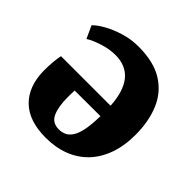

<svg xmlns="http://www.w3.org/2000/svg" viewBox="-152 -702 853 853"><g transform="rotate(45 274.5 -275.0)"><path d="M247.5 14Q142 14 87.2 -39.2Q32.5 -92.5 30.5 -188Q30.5 -222 32.8 -247Q35 -272 39 -290.5H350.5Q348 -333.5 337.8 -366.2Q327.5 -399 309.8 -421Q292 -443 266.2 -454.2Q240.5 -465.5 207 -465.5Q168 -465.5 127.8 -452.2Q87.5 -439 65 -424.5L38 -483.5Q53 -500 85.8 -518.8Q118.5 -537.5 162.2 -551Q206 -564.5 253 -564.5Q348.5 -564.5 407.2 -527.8Q466 -491 493.2 -426.5Q520.5 -362 520.5 -277Q520.5 -208 501 -153.8Q481.5 -99.5 445.8 -62.2Q410 -25 359.8 -5.5Q309.5 14 247.5 14ZM262.5 -53.5Q281 -53.5 296.8 -60.8Q312.5 -68 324.8 -86.8Q337 -105.5 343.8 -139.2Q350.5 -173 351.5 -226L190 -225.5Q189.5 -215 189.2 -204.2Q189 -193.5 189 -183Q189 -123 204.8 -88.2Q220.5 -53.5 262.5 -53.5Z"/></g></svg>

Font: Merriweather 24pt Black
Style: Regular
Weight: 900
Designer: Eben Sorkin
Foundry: Eben Sorkin
Version: Version 2.100